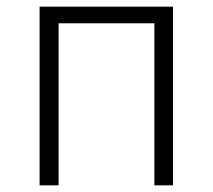

<svg xmlns="http://www.w3.org/2000/svg" viewBox="-20 -557 639 577"><path d="M99 0V-537H500V0H444V-487H156V0Z"/></svg>

Font: IBM Plex Sans JP Light
Style: Regular
Weight: 300
Designer: Mike Abbink; Paul van der Laan; Pieter van Rosmalen; Wujin Sim; Yejin Wi; Jinhee Kim; Boomi Park; Yona Kim; Kichan Ma
Foundry: Sandoll Inc.
Version: Version 1.002